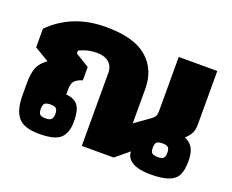

<svg xmlns="http://www.w3.org/2000/svg" viewBox="-95 -700 1049 870"><g transform="rotate(20 429.0 -264.5)"><path d="M31 -125V-185Q31 -232 43 -259.5Q55 -287 85 -307L15 -349V-439Q120 -544 282 -544Q418 -544 481 -489Q544 -434 544 -342V-175L617 -227Q628 -235 632.5 -243.5Q637 -252 637 -266V-529H823V-269Q823 -246 815 -229.5Q807 -213 788 -196Q816 -184 828 -161.5Q840 -139 840 -100Q840 -58 828.5 -33.5Q817 -9 786 3Q755 15 698 15Q641 15 610.5 -3Q580 -21 580 -53L516 0H362V-353Q362 -383 341.5 -401.5Q321 -420 281 -420Q238 -420 198 -400V-386L265 -345V-281Q236 -272 226 -258.5Q216 -245 216 -217V-195Q258 -191 274.5 -167.5Q291 -144 291 -92Q291 -37 264 -11Q237 15 161 15Q87 15 59 -19Q31 -53 31 -125ZM737 -103Q737 -122 729.5 -129Q722 -136 702 -136Q682 -136 674.5 -129Q667 -122 667 -103Q667 -84 674.5 -77Q682 -70 702 -70Q722 -70 729.5 -77Q737 -84 737 -103ZM200 -95Q200 -114 192.5 -121Q185 -128 165 -128Q145 -128 137.5 -121Q130 -114 130 -95Q130 -75 137.5 -68Q145 -61 165 -61Q185 -61 192.5 -69Q200 -77 200 -95Z"/></g></svg>

Font: Pridi
Style: Bold
Weight: 700
Designer: Katatrad Team
Foundry: CadsonDemak
Version: Version 1.001